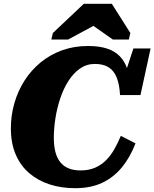

<svg xmlns="http://www.w3.org/2000/svg" viewBox="-20 -969 809 1006"><path d="M402 -76Q443 -76 475 -89Q507 -102 532.5 -126.5Q558 -151 577.5 -184.5Q597 -218 613 -257L690 -218Q662 -145 619 -92.5Q576 -40 516 -11.5Q456 17 374 17Q302 17 241 -2.5Q180 -22 134 -61Q88 -100 62.5 -159Q37 -218 37 -296Q37 -365 55.5 -429Q74 -493 109 -547.5Q144 -602 193.5 -642.5Q243 -683 305.5 -705.5Q368 -728 441 -728Q500 -728 541 -714.5Q582 -701 607.5 -674.5Q633 -648 646 -610.5Q659 -573 662 -523L620 -536L679 -715H769L716 -471H609Q606 -526 591.5 -562.5Q577 -599 549 -616.5Q521 -634 477 -634Q434 -634 399.5 -610Q365 -586 339 -545.5Q313 -505 296 -454.5Q279 -404 270.5 -350Q262 -296 262 -247Q262 -204 270.5 -172Q279 -140 296.5 -118.5Q314 -97 340.5 -86.5Q367 -76 402 -76ZM566 -949H419L257 -796L249 -762H337L519 -860L430 -861L571 -762H655L663 -796Z"/></svg>

Font: Roboto Serif 20pt ExtraBold
Style: Italic
Weight: 800
Italic angle: -10°
Version: Version 1.007